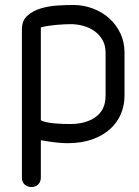

<svg xmlns="http://www.w3.org/2000/svg" viewBox="-20 -576 560 771"><path d="M404 -365Q404 -394 391.5 -415.5Q379 -437 359.5 -451Q340 -465 315 -472Q290 -479 265 -479Q239 -479 205 -476Q171 -473 144 -466V-93Q153 -88 168 -85Q183 -82 199.5 -80.5Q216 -79 232.5 -78.5Q249 -78 262 -78Q325 -78 364.5 -106.5Q404 -135 404 -192ZM480 -192Q480 -153 465.5 -118.5Q451 -84 422.5 -58Q394 -32 351 -16.5Q308 -1 250 -1Q210 -1 144 -13V137Q144 154 133.5 164.5Q123 175 107 175Q90 175 79 165Q68 155 68 138V-458Q68 -494 90.5 -513.5Q113 -533 145 -542.5Q177 -552 213 -554Q249 -556 275 -556Q315 -556 352.5 -542Q390 -528 418 -503Q446 -478 463 -443Q480 -408 480 -365Z"/></svg>

Font: VDS Compensated
Style: Light
Weight: 300
Designer: artmaker
Foundry: artmaker
Version: Version 1.000 2012 initial release